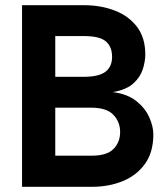

<svg xmlns="http://www.w3.org/2000/svg" viewBox="-20 -720 646 740"><path d="M65 0V-700H303Q369 -700 423 -679Q477 -658 508.5 -616Q540 -574 540 -510Q540 -484 530.5 -453.5Q521 -423 494 -398.5Q467 -374 415 -365Q471 -358 505.5 -330.5Q540 -303 555.5 -267.5Q571 -232 571 -202Q571 -134 539.5 -89.5Q508 -45 454.5 -22.5Q401 0 334 0ZM193 -424H303Q361 -424 386.5 -443.5Q412 -463 412 -501Q412 -540 388 -560.5Q364 -581 303 -581H193ZM193 -120H334Q392 -120 417.5 -146Q443 -172 443 -211Q443 -250 417 -277.5Q391 -305 331 -305H193Z"/></svg>

Font: Haskoy Bold
Style: Regular
Weight: 700
Designer: Ertekin Erdin
Foundry: Ertekin Erdin
Version: Version 1.500; ttfautohint (v1.8.3)